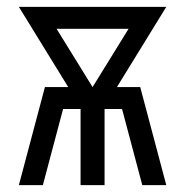

<svg xmlns="http://www.w3.org/2000/svg" viewBox="-20 -540 540 560"><path d="M35 0 111 -286H179L35 -520H465L321 -286H389L465 0H395L336 -222H285V0H215V-222H164L105 0ZM250 -286 355 -456H145Z"/></svg>

Font: Moesevka
Style: Regular
Weight: 400
Monospace: yes
Designer: Belleve Invis
Foundry: Belleve Invis
Version: Version 32.5.0; ttfautohint (v1.8.4)